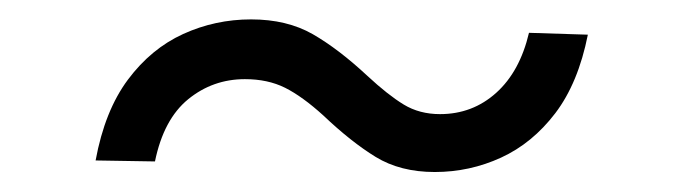

<svg xmlns="http://www.w3.org/2000/svg" viewBox="-20 -386 694 196"><path d="M77.6 -222.2Q86.9 -272.9 110.6 -304.7Q134.3 -336.4 167 -351.3Q199.7 -366.2 236.3 -366.2Q272.9 -366.2 299.3 -351.1Q325.7 -335.9 355 -308.6Q376 -289.1 392.1 -279.3Q408.2 -269.5 429.2 -269.5Q462.4 -269.5 486.6 -291.3Q510.7 -313 520 -352.5L580.1 -350.6Q570.3 -301.3 546.9 -270.5Q523.4 -239.7 491.5 -225.1Q459.5 -210.4 423.8 -210.4Q388.7 -210.4 363.5 -225.8Q338.4 -241.2 310.1 -268.1Q288.6 -287.6 271 -296.4Q253.4 -305.2 230 -305.2Q197.3 -305.2 172.1 -284.7Q147 -264.2 138.2 -221.2Z"/></svg>

Font: Inter Light
Style: Italic
Weight: 300
Italic angle: -9.3988°
Designer: Rasmus Andersson
Foundry: rsms
Version: Version 4.001;git-66647c0bb